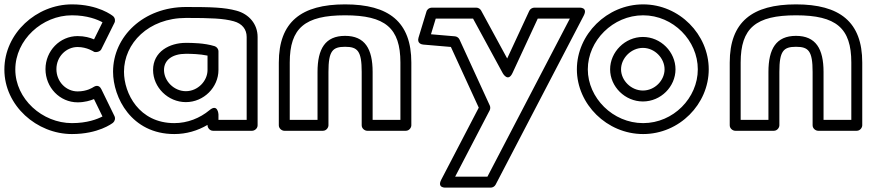

<svg xmlns="http://www.w3.org/2000/svg" viewBox="-22 -573 4013 878"><path d="M408.8 -335.7C421.3 -332.8 436.3 -337.7 441.4 -347.9L501.4 -468.9C506.2 -478.5 504 -491.8 494.9 -499.3C492 -501.7 428.3 -553 307 -553C145.2 -553 -2 -421.3 -2 -255C-2 -89.4 146.5 40 307 40C427.5 40 490.4 -8.2 494.8 -11.7C502.8 -18.4 506.8 -31.1 501.5 -42L441.5 -165C430.2 -188.2 412.4 -179.3 405.5 -175C402.4 -172.9 376.4 -155 333 -155C280.5 -155 236 -199 236 -257C236 -313.8 280.4 -358 333 -358C375.4 -358 407.1 -336.8 408.8 -335.7ZM333 -408C251.6 -408 186 -340.2 186 -257C186 -173 251.5 -105 333 -105C365 -105 391.9 -113.2 407.8 -119.9L446.6 -40.4C423.2 -28.2 376.9 -10 307 -10C171.5 -10 48 -120.6 48 -255C48 -390.7 170.8 -503 307 -503C377.4 -503 424.1 -483.4 446.7 -471.1L408 -393C389.5 -400.8 364.9 -408 333 -408Z M1106 -25H977V-50C977 -50 974.2 -101.1 936 -69.2C892.1 -32.7 835.7 -10 775 -10C613.7 -10 545 -146.2 545 -245C545 -374.5 656.6 -491 829 -491C943 -491 999.8 -488.7 1046.5 -475.9C1085.3 -465.4 1106 -439 1106 -404ZM1131 25C1141.7 25 1156 15.1 1156 0V-404C1156 -463 1116.7 -508.7 1059.6 -524.1C1004.2 -539.3 943 -541 829 -541C633.4 -541 495 -405.5 495 -245C495 -127.8 578.3 40 775 40C830.3 40 881.6 24.8 927 -1.9V0C927 10.7 936.9 25 952 25ZM678 -253C678 -173.6 746.3 -106 828 -106C909.9 -106 977 -173.8 977 -253V-338C977 -349.1 969.1 -358.9 959.4 -361.9C912.3 -376.5 855.8 -377 828 -377C753.4 -377 678 -337.1 678 -253ZM728 -253C728 -298.9 766.6 -327 828 -327C850.3 -327 891.8 -326.2 927 -318.7V-253C927 -202.2 882.1 -156 828 -156C773.7 -156 728 -202.4 728 -253Z M1480 0V-244C1480 -340.4 1498.8 -359 1556 -359C1613.2 -359 1632 -340.4 1632 -244V0C1632 15.1 1646.3 25 1657 25H1834C1849.1 25 1859 10.7 1859 0V-287C1859 -473.1 1756.1 -553 1556 -553C1355.9 -553 1253 -473.1 1253 -287V0C1253 15.1 1267.3 25 1278 25H1455C1470.1 25 1480 10.7 1480 0ZM1430 -25H1303V-287C1303 -444.9 1372.1 -503 1556 -503C1739.9 -503 1809 -444.9 1809 -287V-25H1682V-244C1682 -349.6 1646.8 -409 1556 -409C1465.2 -409 1430 -349.6 1430 -244Z M2437.1 -488H2583.9L2206.9 235H2059.3L2217.3 -68.5C2221 -75.5 2220.4 -84.7 2217.8 -90.4L2079.2 -392.4C2075.4 -400.9 2066.3 -406.3 2058.6 -406.9L1948.8 -416.3L1970.6 -488H2141.2L2277.1 -238.1C2277.1 -238.1 2301.1 -194.8 2321.8 -239.5ZM2421.1 -538C2413 -538 2402.7 -532.7 2398.4 -523.5L2297.3 -305.6L2178.1 -524.9C2174.2 -532.1 2165.5 -538 2156.1 -538H1952.1C1941.8 -538 1931.4 -530.9 1928.2 -520.3L1892 -401.3C1883.6 -373.9 1907.3 -369.6 1913.8 -369.1L2039.9 -358.3L2167.3 -80.7L1995.9 248.5C1974.8 289 2018.1 285 2018.1 285H2222.1C2230.7 285 2239.9 279.9 2244.3 271.6L2647.3 -501.4C2668.4 -542 2625.1 -538 2625.1 -538Z M2666 -256C2666 -386.7 2780.7 -503 2919 -503C3057 -503 3169 -387.1 3169 -256C3169 -125 3057.1 -10 2919 -10C2780.6 -10 2666 -125.4 2666 -256ZM2616 -256C2616 -96.6 2753.4 40 2919 40C3084.9 40 3219 -97 3219 -256C3219 -414.9 3085 -553 2919 -553C2753.3 -553 2616 -415.3 2616 -256ZM2768 -256C2768 -176.6 2836.3 -109 2918 -109C2999.9 -109 3067 -176.8 3067 -256C3067 -335 3000.1 -404 2918 -404C2836.1 -404 2768 -335.2 2768 -256ZM2818 -256C2818 -306.8 2863.9 -354 2918 -354C2971.9 -354 3017 -307 3017 -256C3017 -205.2 2972.1 -159 2918 -159C2863.7 -159 2818 -205.4 2818 -256Z M3542 0V-244C3542 -340.4 3560.8 -359 3618 -359C3675.2 -359 3694 -340.4 3694 -244V0C3694 15.1 3708.3 25 3719 25H3896C3911.1 25 3921 10.7 3921 0V-287C3921 -473.1 3818.1 -553 3618 -553C3417.9 -553 3315 -473.1 3315 -287V0C3315 15.1 3329.3 25 3340 25H3517C3532.1 25 3542 10.7 3542 0ZM3492 -25H3365V-287C3365 -444.9 3434.1 -503 3618 -503C3801.9 -503 3871 -444.9 3871 -287V-25H3744V-244C3744 -349.6 3708.8 -409 3618 -409C3527.2 -409 3492 -349.6 3492 -244Z"/></svg>

Font: Hussar Techniczny
Style: Bold 
Weight: 700
Foundry: Cannot Into Space Fonts
Version: Version 0.77